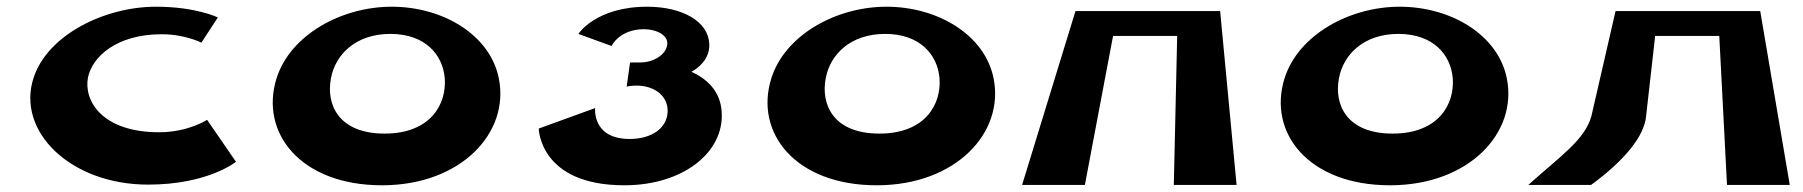

<svg xmlns="http://www.w3.org/2000/svg" viewBox="-20 -552 5370 572"><path d="M454 -158C285 -158 229 -251 242 -321C255 -383 327 -450 462 -450C531 -450 580 -425 580 -425L629 -500C629 -500 564 -532 445 -532C290 -532 121 -447 80 -320C28 -161 190 -2 421 -2C600 -2 683 -70 683 -70L597 -195C597 -195 541 -158 454 -158Z M804 -319C753 -157 875 0 1118 0C1354 0 1499 -157 1466 -319C1440 -448 1300 -532 1147 -532C997 -532 845 -448 804 -319ZM966 -319C979 -389 1039 -451 1143 -451C1247 -451 1299 -389 1305 -319C1311 -241 1262 -154 1126 -154C988 -154 951 -241 966 -319Z M1802 -415C1802 -415 1825 -465 1899 -465C1936 -465 1970 -447 1968 -421C1966 -390 1927 -366 1889 -366H1857L1847 -294C1847 -294 1860 -297 1876 -297C1930 -297 1971 -266 1969 -218C1966 -168 1919 -138 1856 -138C1743 -138 1753 -230 1753 -230L1585 -169C1585 -169 1587 0 1840 0C2016 0 2138 -99 2130 -218C2127 -276 2091 -315 2040 -338C2075 -358 2095 -387 2093 -422C2090 -488 2013 -532 1908 -532C1755 -532 1703 -451 1703 -451Z M2278 -319C2227 -157 2349 0 2592 0C2828 0 2973 -157 2940 -319C2914 -448 2774 -532 2621 -532C2471 -532 2319 -448 2278 -319ZM2440 -319C2453 -389 2513 -451 2617 -451C2721 -451 2773 -389 2779 -319C2785 -241 2736 -154 2600 -154C2462 -154 2425 -241 2440 -319Z M3296 -445H3487L3477 -1H3664L3615 -519H3489H3310H3184L3025 -1H3212Z M3807 -319C3756 -157 3878 0 4121 0C4357 0 4502 -157 4469 -319C4443 -448 4303 -532 4150 -532C4000 -532 3848 -448 3807 -319ZM3969 -319C3982 -389 4042 -451 4146 -451C4250 -451 4302 -389 4308 -319C4314 -241 4265 -154 4129 -154C3991 -154 3954 -241 3969 -319Z M4884 -206 4911 -445H5102L5125 -1H5312L5224 -519H5098H4920H4793L4721 -206C4701 -135 4630 -88 4533 -1H4720C4820 -74 4879 -147 4884 -206Z"/></svg>

Font: Hussar Milosc
Style: Bold
Weight: 700
Foundry: Cannot Into Space Fonts
Version: Version 1.02